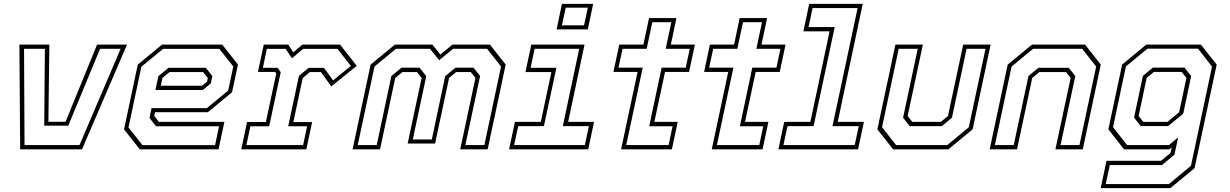

<svg xmlns="http://www.w3.org/2000/svg" viewBox="-20 -770 6343 990"><path d="M84 0 80 -540H234.5L229.5 -142H318L480.5 -540H635L403 0ZM106.5 -22H390L602 -518.5H496L332 -122H208L211.5 -518.5H104Z M1126 -540 1207 -437 1176.5 -294.5 1052 -191.5H780L775.5 -172L799.5 -141.5H1137L1107 0H700.5L619.5 -103L690.5 -437L815.5 -540ZM1041 -420.5 1075 -378 1067 -340 1026 -306H781.5L796.5 -377L849 -420.5ZM1111 -518H821L709 -426L642.5 -113L714.5 -21.5H1089L1109.5 -119H784.5L750.5 -162L761.5 -212.5H1046.5L1156.5 -303L1183 -427ZM1027 -398.5H854.5L817.5 -368L809 -328H1022L1047.5 -349L1051.5 -368Z M1224 0 1254 -141H1351L1404.5 -391.5L1398.5 -399H1310L1340 -540H1466.5L1492 -500L1539 -540H1733.5L1819.5 -430.5L1688 -324.5L1635 -398.5H1578L1541 -368L1492.5 -140.5H1589.5L1559.5 0ZM1250.5 -22H1543L1563.5 -119H1466L1521.5 -379L1571 -420H1650.5L1697.5 -355.5L1789 -430L1720 -518H1543L1485.5 -469.5L1452.5 -518H1356L1335.5 -420.5H1411.5L1427.5 -398L1368 -119H1271Z M1798 0 1891 -437 2016 -540H2209.5L2250.5 -489L2313 -540H2506.5L2587.5 -437L2494.5 0H2353L2431.5 -368L2407.5 -398.5H2332.5L2295.5 -368L2223.5 -30H2082L2154 -368L2130 -398.5H2055L2018 -368L1939.5 0ZM1824.5 -22H1922.5L1998 -378L2050 -421H2143L2178 -377.5L2108.5 -51H2206.5L2275.5 -377.5L2328.5 -421H2421.5L2455.5 -378L2379.5 -22H2477.5L2563.5 -427L2491.5 -518.5H2316.5L2244.5 -459.5L2197 -518.5H2022L1911 -427Z M2850 -618.5 2877.5 -750H3038.5L3011 -618.5ZM2877.5 -639.5H2991.5L3011 -730.5H2897ZM2605 0 2635 -141.5H2768.5L2823 -398.5H2689.5L2719.5 -540H2994L2909.5 -141.5H3043L3013 0ZM2631 -22H2995.5L3016.5 -119.5H2882L2966.5 -518.5H2736.5L2716 -420.5H2849L2784.5 -119.5H2652Z M3182.5 0 3267.5 -399H3143L3173 -540H3297.5L3326.5 -677H3468L3439 -540H3563L3533 -399H3409L3354 -141.5H3474.5L3444.5 0ZM3209 -22H3427.5L3448 -119H3327.5L3391.5 -421H3516L3536.5 -518.5H3412.5L3441.5 -655.5H3343.5L3314.5 -518.5H3190L3169 -421H3294Z M3650 0 3735 -399H3610.5L3640.5 -540H3765L3794 -677H3935.5L3906.5 -540H4030.5L4000.5 -399H3876.5L3821.5 -141.5H3942L3912 0ZM3676.5 -22H3895L3915.5 -119H3795L3859 -421H3983.5L4004 -518.5H3880L3909 -655.5H3811L3782 -518.5H3657.5L3636.5 -421H3761.5Z M3993.5 0 4023.5 -141.5H4158.5L4257.5 -608.5H4122.5L4152.5 -750H4428.5L4299.5 -141.5H4434.5L4404.5 0ZM4019.5 -22H4387L4408 -119.5H4272.5L4402 -728.5H4170L4149 -630.5H4284L4175 -119.5H4040.5Z M4585 0 4504 -103 4597 -540H4738.5L4660 -172L4684 -141.5H4831L4868 -172L4946.5 -540H5088L4995 -103L4870 0ZM4600.5 -22H4864.5L4975.5 -114L5061.5 -518.5H4964L4888.5 -163L4836.5 -119.5H4671L4636.5 -163L4712 -518.5H4614L4528 -114Z M5083 0 5176 -437 5301 -540H5575L5656 -437L5563 0H5422L5500.5 -368L5476.5 -398.5H5339.5L5302.5 -368L5224 0ZM5110 -22H5207L5283 -378L5334.5 -420.5H5490.5L5524.5 -378L5448.5 -22H5546L5632 -427L5560 -518.5H5307L5196 -427Z M5655.5 200 5685.5 59H5966.5L6015.5 18.5L6021.5 -10L6009.5 0H5776L5695 -103L5766 -437L5890.5 -540H6172L6253.5 -437L6139.5 97L6015 200ZM5681.5 179H6007.5L6121 84.5L6229.5 -426.5L6157.5 -519H5896.5L5785.5 -427.5L5719 -114.5L5791.5 -22H6007L6055 -61.5L6035.5 28L5971.5 81H5702.5ZM5861.5 -120 5827.5 -163.5 5873 -378.5 5924.5 -421.5H6087.5L6122 -378L6081 -183.5L6003 -120ZM5875 -141.5H5999.5L6060 -191.5L6097.5 -368.5L6073 -399H5929.5L5892.5 -368.5L5851 -172Z"/></svg>

Font: Tourney Thin ExtraLight
Style: Italic
Weight: 250
Italic angle: -12°
Version: Version 1.015